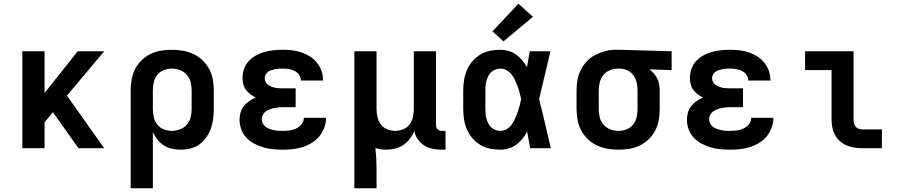

<svg xmlns="http://www.w3.org/2000/svg" viewBox="-20 -795 4840 1030"><path d="M100 0V-520H219V-296L397 -520H539L339 -282L539 0H401L342 -83L264 -193L219 -139V0Z M681 215V-310Q681 -339 686 -368.5Q691 -398 704.5 -424Q718 -450 739 -471Q760 -492 786.5 -505Q813 -518 842 -523Q871 -528 901 -528Q931 -528 960.5 -523Q990 -518 1017 -505.5Q1044 -493 1066 -472Q1088 -451 1102 -425Q1116 -399 1121.5 -369.5Q1127 -340 1127 -310V-210Q1127 -183 1123.5 -156.5Q1120 -130 1111 -105Q1102 -80 1086.5 -58Q1071 -36 1049.5 -20.5Q1028 -5 1002 1.5Q976 8 949 8Q925 8 902 3Q879 -2 859 -15Q839 -28 824.5 -46.5Q810 -65 800 -86V215ZM901 -93Q923 -93 945 -101Q967 -109 982 -126Q997 -143 1002.5 -165Q1008 -187 1008 -210V-310Q1008 -333 1002.5 -355Q997 -377 982 -394Q967 -411 945.5 -419Q924 -427 901 -427Q879 -427 858 -418.5Q837 -410 823.5 -393Q810 -376 805 -354Q800 -332 800 -310V-210Q800 -188 805 -166Q810 -144 823.5 -127Q837 -110 858 -101.5Q879 -93 901 -93Z M1498 8Q1471 8 1444.5 5.5Q1418 3 1392.5 -4.5Q1367 -12 1343.5 -24.5Q1320 -37 1302 -56Q1284 -75 1274.5 -100.5Q1265 -126 1265 -153Q1265 -172 1270.5 -191.5Q1276 -211 1288.5 -226.5Q1301 -242 1317.5 -253Q1334 -264 1352 -272Q1337 -279 1323 -289.5Q1309 -300 1299 -313.5Q1289 -327 1285 -344Q1281 -361 1281 -378Q1281 -402 1289.5 -426Q1298 -450 1315 -468Q1332 -486 1354 -498Q1376 -510 1399.5 -516.5Q1423 -523 1448 -525.5Q1473 -528 1497 -528Q1523 -528 1548 -525Q1573 -522 1597 -514Q1621 -506 1642.5 -492.5Q1664 -479 1680 -459Q1696 -439 1704.5 -414.5Q1713 -390 1713 -365Q1713 -364 1713 -363.5Q1713 -363 1713 -363H1594Q1594 -363 1594 -363Q1594 -363 1594 -363Q1594 -380 1584.5 -393.5Q1575 -407 1560.5 -414.5Q1546 -422 1529.5 -424.5Q1513 -427 1497 -427Q1487 -427 1477 -426.5Q1467 -426 1457 -424Q1447 -422 1437 -419Q1427 -416 1418.5 -410Q1410 -404 1405 -395Q1400 -386 1400 -376Q1400 -376 1400 -376Q1400 -376 1400 -376Q1400 -365 1405 -355.5Q1410 -346 1418.5 -340Q1427 -334 1437 -330Q1447 -326 1457.5 -324Q1468 -322 1478.5 -321.5Q1489 -321 1500 -321H1566V-220H1500Q1488 -220 1475.5 -219Q1463 -218 1451 -215.5Q1439 -213 1427 -208.5Q1415 -204 1405.5 -197Q1396 -190 1390 -178.5Q1384 -167 1384 -155Q1384 -143 1390 -132Q1396 -121 1405.5 -114Q1415 -107 1426.5 -103Q1438 -99 1450 -96.5Q1462 -94 1474 -93.5Q1486 -93 1498 -93Q1516 -93 1534.5 -95.5Q1553 -98 1569.5 -106Q1586 -114 1598 -129.5Q1610 -145 1610 -163H1729Q1729 -163 1729 -163Q1729 -163 1729 -163Q1729 -136 1719.5 -110Q1710 -84 1693 -63.5Q1676 -43 1652.5 -28.5Q1629 -14 1603.5 -6Q1578 2 1551 5Q1524 8 1498 8Z M1881 215V-520H2000V-210Q2000 -188 2005 -166.5Q2010 -145 2023 -127.5Q2036 -110 2057 -101.5Q2078 -93 2100 -93Q2122 -93 2143 -101.5Q2164 -110 2177 -127.5Q2190 -145 2195 -166.5Q2200 -188 2200 -210V-520H2319V-124Q2319 -118 2321 -112Q2323 -106 2327.5 -101.5Q2332 -97 2338 -95Q2344 -93 2350 -93H2370V8H2350Q2326 8 2302 3.5Q2278 -1 2257 -14Q2236 -27 2221.5 -47.5Q2207 -68 2203 -92Q2193 -70 2178.5 -50.5Q2164 -31 2144 -17.5Q2124 -4 2100 2Q2076 8 2052 8Q2037 8 2022.5 6Q2008 4 1994 -1Q1997 26 1998.5 53Q2000 80 2000 107V215Z M2665 8Q2637 8 2609 2.5Q2581 -3 2557 -17.5Q2533 -32 2514.5 -53.5Q2496 -75 2485 -100.5Q2474 -126 2469.5 -154Q2465 -182 2465 -210V-310Q2465 -338 2469.5 -366Q2474 -394 2485 -419.5Q2496 -445 2514.5 -466.5Q2533 -488 2557 -502.5Q2581 -517 2609 -522.5Q2637 -528 2665 -528Q2687 -528 2709 -521.5Q2731 -515 2749 -502Q2767 -489 2781.5 -471.5Q2796 -454 2807 -435Q2811 -456 2814.5 -477.5Q2818 -499 2822 -520H2933Q2917 -456 2902.5 -391.5Q2888 -327 2872 -263Q2889 -198 2904 -132Q2919 -66 2935 0H2824Q2820 -22 2816 -44.5Q2812 -67 2808 -89Q2797 -69 2783 -51Q2769 -33 2750.5 -19.5Q2732 -6 2710 1Q2688 8 2665 8ZM2665 -93Q2683 -93 2699 -103Q2715 -113 2725.5 -127.5Q2736 -142 2743.5 -159Q2751 -176 2757 -193Q2763 -210 2767.5 -227.5Q2772 -245 2776 -263Q2772 -280 2767.5 -297.5Q2763 -315 2757 -331.5Q2751 -348 2743.5 -364Q2736 -380 2725 -394.5Q2714 -409 2698.5 -418Q2683 -427 2665 -427Q2652 -427 2639 -422.5Q2626 -418 2616 -409Q2606 -400 2600 -388Q2594 -376 2590 -363Q2586 -350 2585 -336.5Q2584 -323 2584 -310V-210Q2584 -197 2585 -183.5Q2586 -170 2590 -157Q2594 -144 2600 -132Q2606 -120 2616 -111Q2626 -102 2639 -97.5Q2652 -93 2665 -93ZM2681 -573 2622 -627 2761 -775 2839 -705Z M3299 8Q3269 8 3239.5 3Q3210 -2 3183 -14.5Q3156 -27 3134 -48Q3112 -69 3098 -95Q3084 -121 3078.5 -150.5Q3073 -180 3073 -210V-310Q3073 -339 3078 -367Q3083 -395 3096 -420.5Q3109 -446 3129 -467Q3149 -488 3174.5 -501Q3200 -514 3227.5 -521Q3255 -528 3284 -528Q3288 -528 3292 -528Q3296 -528 3300 -528L3583 -520V-419L3464 -423Q3477 -413 3488 -400.5Q3499 -388 3506 -373.5Q3513 -359 3516 -342.5Q3519 -326 3519 -310V-210Q3519 -181 3514 -151.5Q3509 -122 3495.5 -96Q3482 -70 3461 -49Q3440 -28 3413.5 -15Q3387 -2 3358 3Q3329 8 3299 8ZM3299 -93Q3321 -93 3342 -101.5Q3363 -110 3376.5 -127Q3390 -144 3395 -166Q3400 -188 3400 -210V-310Q3400 -331 3395.5 -351.5Q3391 -372 3379 -389.5Q3367 -407 3348 -416.5Q3329 -426 3308 -427H3300Q3298 -427 3296.5 -427Q3295 -427 3293 -427Q3271 -427 3250.5 -418Q3230 -409 3216.5 -392Q3203 -375 3197.5 -353.5Q3192 -332 3192 -310V-210Q3192 -187 3197.5 -165Q3203 -143 3218 -126Q3233 -109 3254.5 -101Q3276 -93 3299 -93Z M3898 8Q3871 8 3844.5 5.5Q3818 3 3792.5 -4.5Q3767 -12 3743.5 -24.5Q3720 -37 3702 -56Q3684 -75 3674.5 -100.5Q3665 -126 3665 -153Q3665 -172 3670.5 -191.5Q3676 -211 3688.5 -226.5Q3701 -242 3717.5 -253Q3734 -264 3752 -272Q3737 -279 3723 -289.5Q3709 -300 3699 -313.5Q3689 -327 3685 -344Q3681 -361 3681 -378Q3681 -402 3689.5 -426Q3698 -450 3715 -468Q3732 -486 3754 -498Q3776 -510 3799.5 -516.5Q3823 -523 3848 -525.5Q3873 -528 3897 -528Q3923 -528 3948 -525Q3973 -522 3997 -514Q4021 -506 4042.5 -492.5Q4064 -479 4080 -459Q4096 -439 4104.5 -414.5Q4113 -390 4113 -365Q4113 -364 4113 -363.5Q4113 -363 4113 -363H3994Q3994 -363 3994 -363Q3994 -363 3994 -363Q3994 -380 3984.5 -393.5Q3975 -407 3960.5 -414.5Q3946 -422 3929.5 -424.5Q3913 -427 3897 -427Q3887 -427 3877 -426.5Q3867 -426 3857 -424Q3847 -422 3837 -419Q3827 -416 3818.5 -410Q3810 -404 3805 -395Q3800 -386 3800 -376Q3800 -376 3800 -376Q3800 -376 3800 -376Q3800 -365 3805 -355.5Q3810 -346 3818.5 -340Q3827 -334 3837 -330Q3847 -326 3857.5 -324Q3868 -322 3878.5 -321.5Q3889 -321 3900 -321H3966V-220H3900Q3888 -220 3875.5 -219Q3863 -218 3851 -215.5Q3839 -213 3827 -208.5Q3815 -204 3805.5 -197Q3796 -190 3790 -178.5Q3784 -167 3784 -155Q3784 -143 3790 -132Q3796 -121 3805.5 -114Q3815 -107 3826.5 -103Q3838 -99 3850 -96.5Q3862 -94 3874 -93.5Q3886 -93 3898 -93Q3916 -93 3934.5 -95.5Q3953 -98 3969.5 -106Q3986 -114 3998 -129.5Q4010 -145 4010 -163H4129Q4129 -163 4129 -163Q4129 -163 4129 -163Q4129 -136 4119.5 -110Q4110 -84 4093 -63.5Q4076 -43 4052.5 -28.5Q4029 -14 4003.5 -6Q3978 2 3951 5Q3924 8 3898 8Z M4604 0Q4582 0 4561 -3.5Q4540 -7 4520.5 -15.5Q4501 -24 4485 -38.5Q4469 -53 4459 -72Q4449 -91 4445 -112Q4441 -133 4441 -155V-419H4299V-520H4559V-155Q4559 -145 4561 -135Q4563 -125 4569 -117Q4575 -109 4584.5 -105Q4594 -101 4604 -101H4711V0Z"/></svg>

Font: Iosevka Custom Extended
Style: Bold
Weight: 700
Width: 7
Monospace: yes
Designer: Belleve Invis
Foundry: Belleve Invis
Version: Version 11.2.4; ttfautohint (v1.8.4)